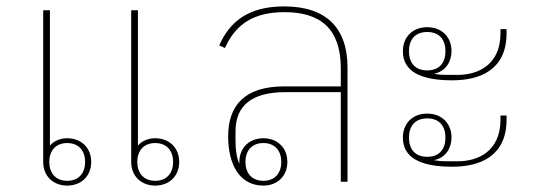

<svg xmlns="http://www.w3.org/2000/svg" viewBox="-20 -568 1673 600"><path d="M465 12C508 12 540 -17 540 -62C540 -107 508 -136 465 -136C442 -136 423 -127 411 -113V-536H390V-62C390 -17 422 12 465 12ZM465 -3C428 -3 409 -28 409 -62C409 -96 428 -121 465 -121C502 -121 521 -96 521 -62C521 -28 502 -3 465 -3ZM190 12C233 12 265 -17 265 -62C265 -107 233 -136 190 -136C167 -136 148 -127 136 -113V-536H115V-62C115 -17 147 12 190 12ZM190 -3C153 -3 134 -28 134 -62C134 -96 153 -121 190 -121C227 -121 246 -96 246 -62C246 -28 227 -3 190 -3Z M803 12C846 12 878 -17 878 -62C878 -107 846 -136 803 -136C760 -136 728 -107 728 -62V-56C720 -74 716 -97 716 -127V-157C716 -240 769 -280 872 -280H1045V0H1066V-357C1066 -480 1000 -548 868 -548C757 -548 698 -501 665 -426L683 -418C717 -495 776 -530 869 -530C984 -530 1045 -476 1045 -354V-298H868C744 -298 693 -238 693 -142C693 -52 730 12 803 12ZM803 -3C766 -3 747 -28 747 -62C747 -96 766 -121 803 -121C840 -121 859 -96 859 -62C859 -28 840 -3 803 -3Z M1393 -317C1482 -317 1563 -351 1563 -464V-477H1544V-464C1544 -364 1472 -334 1411 -334H1375C1361 -334 1349 -335 1338 -337V-338C1372 -345 1391 -375 1391 -408C1391 -453 1360 -483 1315 -483C1270 -483 1239 -453 1239 -408C1239 -345 1294 -317 1393 -317ZM1393 -47C1482 -47 1563 -81 1563 -194V-207H1544V-194C1544 -94 1472 -64 1411 -64H1375C1361 -64 1349 -65 1338 -67V-68C1372 -75 1391 -105 1391 -138C1391 -183 1360 -213 1315 -213C1270 -213 1239 -183 1239 -138C1239 -75 1294 -47 1393 -47ZM1315 -348C1276 -348 1258 -373 1258 -408C1258 -443 1276 -468 1315 -468C1354 -468 1372 -443 1372 -408C1372 -373 1354 -348 1315 -348ZM1315 -78C1276 -78 1258 -103 1258 -138C1258 -173 1276 -198 1315 -198C1354 -198 1372 -173 1372 -138C1372 -103 1354 -78 1315 -78Z"/></svg>

Font: IBM Plex Thai Looped Thin
Style: Regular
Weight: 100
Designer: Mike Abbink, Paul van der Laan, Pieter van Rosmalen, Ben Mitchell, Mark Frömberg
Foundry: Bold Monday
Version: Version 1.0